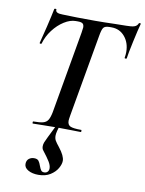

<svg xmlns="http://www.w3.org/2000/svg" viewBox="-99 -722 805 1066"><g transform="rotate(10 303.5 -189.0)"><path d="M113 -12Q150 -12 168.5 -17Q187 -22 196 -36.5Q205 -51 211 -81L292 -544Q296 -568 296 -574Q296 -590 288 -596Q280 -602 261 -602H249Q218 -602 184 -580.5Q150 -559 123 -523.5Q96 -488 84 -446Q83 -443 77.5 -444Q72 -445 73 -448Q81 -477 97 -544Q113 -611 120 -647Q121 -650 127 -649.5Q133 -649 132 -646Q129 -625 171 -625Q245 -622 354 -622Q405 -622 467 -624L530 -625Q560 -625 575 -630Q590 -635 596 -650Q598 -653 603 -652.5Q608 -652 607 -648Q598 -616 582.5 -544.5Q567 -473 564 -448Q563 -444 557 -444.5Q551 -445 552 -449Q555 -466 555 -481Q555 -533 526 -567.5Q497 -602 451 -602H440Q414 -602 405.5 -590.5Q397 -579 391 -542L310 -81Q306 -57 306 -50Q306 -27 322.5 -19.5Q339 -12 384 -12Q386 -12 386 -6Q386 0 384 0Q349 0 329 -1L248 -2L170 -1Q150 0 113 0Q111 0 111 -6Q111 -12 113 -12ZM112 228Q112 208 124.5 198Q137 188 154 188Q172 188 179.5 197.5Q187 207 193 225Q199 241 204.5 248.5Q210 256 222 256Q234 256 241 248.5Q248 241 248 229Q248 212 235 191Q222 170 197 138Q189 129 189 114Q189 103 193.5 91.5Q198 80 208 60L248 -21H265Q249 23 249 44Q249 60 255.5 71.5Q262 83 279 104Q313 147 313 175Q313 194 299.5 217.5Q286 241 259 258Q232 275 192 275Q158 275 135 262Q112 249 112 228Z"/></g></svg>

Font: Cormorant Infant
Style: Bold Italic
Weight: 700
Italic angle: -10°
Designer: Christian Thalmann (Catharsis Fonts)
Foundry: Catharsis Fonts
Version: Version 4.000